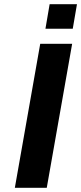

<svg xmlns="http://www.w3.org/2000/svg" viewBox="-20 -896 387 916"><path d="M196.8 -758.8 216.8 -876H347.2L327.1 -758.8ZM50.8 0 171.9 -687H324.2L203.1 0Z"/></svg>

Font: Archivo Expanded SemiBold
Style: Italic
Weight: 600
Width: 7
Italic angle: -10°
Designer: Hector Gatti
Foundry: Omnibus-Type
Version: Version 2.001